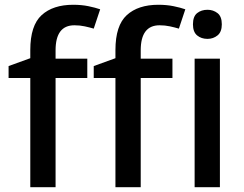

<svg xmlns="http://www.w3.org/2000/svg" viewBox="-20 -785 1025 805"><path d="M346 -458H213V0H107V-458H16V-508L107 -541V-575Q107 -678 154.5 -721.5Q202 -765 287 -765Q322 -765 351 -759Q380 -753 400 -746L373 -665Q356 -670 335.5 -674.5Q315 -679 292 -679Q213 -679 213 -574V-539H346ZM703 -458H570V0H464V-458H373V-508L464 -541V-575Q464 -678 511.5 -721.5Q559 -765 644 -765Q679 -765 708 -759Q737 -753 757 -746L730 -665Q713 -670 692.5 -674.5Q672 -679 649 -679Q570 -679 570 -574V-539H703ZM850 -744Q874 -744 892 -730Q910 -716 910 -683Q910 -651 892 -636.5Q874 -622 850 -622Q824 -622 806.5 -636.5Q789 -651 789 -683Q789 -716 806.5 -730Q824 -744 850 -744ZM902 -539V0H796V-539Z"/></svg>

Font: Noto Sans Medium
Style: Regular
Weight: 500
Designer: Monotype Design Team
Foundry: Monotype Imaging Inc.
Version: Version 2.007